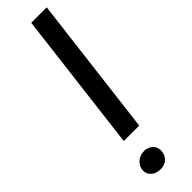

<svg xmlns="http://www.w3.org/2000/svg" viewBox="-262 -741 738 738"><g transform="rotate(-45 107.0 -372.0)"><path d="M214 -747 144 -174H60L130 -747ZM32 -41Q32 -62 48.5 -77Q65 -92 88 -92Q95 -92 99 -91Q117 -87 126.5 -75Q136 -63 136 -47Q136 -43 134 -33Q129 -16 115.5 -6.5Q102 3 84 3Q61 3 46.5 -9.5Q32 -22 32 -41Z"/></g></svg>

Font: Josefin Sans
Style: Italic
Weight: 400
Italic angle: -7°
Designer: Santiago Orozco
Foundry: Typemade
Version: Version 2.000